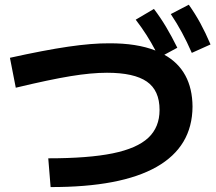

<svg xmlns="http://www.w3.org/2000/svg" viewBox="-20 -800 904 802"><path d="M646.5 -340.8Q646.5 -422.4 593.3 -459.2Q540 -496.1 426.8 -496.1Q361.3 -496.1 274.9 -481.9Q188.5 -467.8 45.9 -433.6L21.5 -558.6Q164.6 -590.3 264.6 -605Q364.7 -619.6 436.5 -619.1Q551.3 -619.6 629.4 -588.9Q595.2 -654.8 546.9 -717.8L623 -762.7Q650.4 -726.6 673.6 -687.7Q696.8 -648.9 720.7 -600.6L666.5 -571.3Q724.6 -539.1 754.2 -484.6Q783.7 -430.2 784.2 -354.5Q783.2 -187.5 634 -102.8Q484.9 -18.1 191.4 -18.6L181.6 -138.7Q349.1 -138.7 450.7 -159.4Q552.2 -180.2 599.4 -224.4Q646.5 -268.6 646.5 -340.8ZM693.4 -741.2 768.6 -780.3Q794.9 -743.2 816.7 -703.4Q838.4 -663.6 859.4 -614.3L781.2 -579.1Q760.7 -626 739.7 -664.6Q718.8 -703.1 693.4 -741.2Z"/></svg>

Font: Pretendard GOV
Style: Bold
Weight: 700
Designer: Base glyphs from Inter by Rasmus Andersson; Hangeul glyphs from Noto Sans CJK(Source Han Sans) by Jang Soo-young and Kan
Foundry: Kil Hyung-jin
Version: Version 1.309